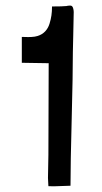

<svg xmlns="http://www.w3.org/2000/svg" viewBox="-20 -654 357 674"><path d="M162.6 -631.3Q200.7 -631.3 213.4 -632.8Q214.4 -633.3 216.3 -633.5Q218.3 -633.8 220 -634Q221.7 -634.3 223.9 -634.3Q226.1 -634.3 227.8 -634.3Q229.5 -634.3 231 -633.5Q232.4 -632.8 233.4 -631.8Q236.3 -628.4 237.5 -622.3Q238.8 -616.2 238.8 -611.1Q238.8 -606 238.5 -597.9Q238.3 -589.8 238.3 -587.9Q238.3 -568.4 237.1 -529.5Q235.8 -490.7 235.8 -471.2Q235.8 -393.1 231.7 -236.6Q227.5 -80.1 227.5 -2L168.5 0L149.9 -0.5L148.4 -29.3L149.9 -110.4L150.9 -432.1L56.6 -433.6V-524.4Q59.6 -524.4 66.9 -524.2Q74.2 -523.9 78.9 -523.9Q83.5 -523.9 90.1 -524.2Q96.7 -524.4 102.1 -525.4Q107.4 -526.4 112.3 -527.8Q127.9 -532.7 138.4 -543.7Q148.9 -554.7 153.8 -570.6Q158.7 -586.4 160.6 -600.1Q162.6 -613.8 162.6 -631.3Z"/></svg>

Font: LaylaThuluth
Style: Regular
Weight: 400
Version: Version 2.0